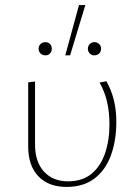

<svg xmlns="http://www.w3.org/2000/svg" viewBox="-20 -731 544 756"><path d="M242 5Q171 5 131 -37Q91 -79 91 -154V-407L118 -410V-161Q118 -94 153 -55.5Q188 -17 248 -17Q304 -17 340 -46.5Q376 -76 393.5 -127Q411 -178 411 -241Q411 -290 401.5 -330.5Q392 -371 372 -406L399 -411Q419 -375 428.5 -336.5Q438 -298 438 -250Q438 -178 417 -120Q396 -62 352.5 -28.5Q309 5 242 5ZM237 -513 291 -711H316L256 -513ZM159 -513Q147 -513 139.5 -520.5Q132 -528 132 -539Q132 -550 139.5 -557.5Q147 -565 159 -565Q170 -565 177 -557.5Q184 -550 184 -539Q184 -528 177 -520.5Q170 -513 159 -513ZM351 -513Q341 -513 333.5 -520.5Q326 -528 326 -539Q326 -550 333.5 -557.5Q341 -565 351 -565Q363 -565 370.5 -557.5Q378 -550 378 -539Q378 -528 370.5 -520.5Q363 -513 351 -513Z"/></svg>

Font: Ysabeau Office Thin
Style: Regular
Weight: 250
Designer: Christian Thalmann (Catharsis Fonts)
Version: Version 2.001;gftools[0.9.30]; featfreeze: tnum,lnum,ss02